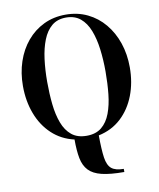

<svg xmlns="http://www.w3.org/2000/svg" viewBox="-105 -842 975 1174"><g transform="rotate(-10 382.5 -255.0)"><path d="M570.5 250Q483.5 250 430.8 237Q378 224 350.8 195Q323.5 166 314.2 118.5Q305 71 305 1.5Q224.5 -17 167.5 -70.5Q110.5 -124 80.8 -202.8Q51 -281.5 51 -375Q51 -456 74.5 -526Q98 -596 142 -648.5Q186 -701 247 -730.5Q308 -760 383 -760Q457.5 -760 518.5 -730.5Q579.5 -701 623.2 -648.5Q667 -596 690.8 -526Q714.5 -456 714.5 -375Q714.5 -280.5 684 -201.2Q653.5 -122 595.8 -68.5Q538 -15 455.5 2.5Q456 91.5 463.2 141Q470.5 190.5 495 210.5Q519.5 230.5 570.5 230.5ZM383 -8Q440 -8 475.8 -37.2Q511.5 -66.5 530.8 -117.8Q550 -169 557 -235.2Q564 -301.5 564 -375Q564 -448.5 555.5 -514.8Q547 -581 527 -632.2Q507 -683.5 471.8 -712.8Q436.5 -742 383 -742Q329 -742 294 -712.8Q259 -683.5 238.8 -632.2Q218.5 -581 210 -514.8Q201.5 -448.5 201.5 -375Q201.5 -301.5 208.5 -235.2Q215.5 -169 234.8 -117.8Q254 -66.5 289.8 -37.2Q325.5 -8 383 -8Z"/></g></svg>

Font: Bodoni Moda SemiBold
Style: Regular
Weight: 600
Designer: Owen Earl
Foundry: indestructible type
Version: Version 2.005; ttfautohint (v1.8.4.7-5d5b)